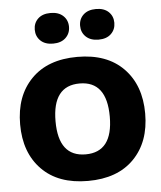

<svg xmlns="http://www.w3.org/2000/svg" viewBox="-53 -770 693 826"><g transform="rotate(-5 294.0 -357.0)"><path d="M492.9 -62.7Q421.9 9.8 293.9 9.8Q166 9.8 95 -62.7Q23.9 -135.3 23.9 -257.8Q23.9 -380.4 95 -453.1Q166 -525.9 293.9 -525.9Q421.9 -525.9 492.9 -453.1Q564 -380.4 564 -257.8Q564 -135.3 492.9 -62.7ZM411.1 -257.8Q411.1 -411.1 293.9 -411.1Q176.8 -411.1 176.8 -257.8Q176.8 -105 293.9 -105Q411.1 -105 411.1 -257.8ZM250.2 -610.6Q230.5 -591.8 195.8 -591.8Q161.1 -591.8 141.6 -610.6Q122.1 -629.4 122.1 -658.2Q122.1 -687 141.6 -705.6Q161.1 -724.1 195.8 -724.1Q230.5 -724.1 250.2 -705.6Q270 -687 270 -658.2Q270 -629.4 250.2 -610.6ZM446.3 -610.6Q426.8 -591.8 392.1 -591.8Q357.4 -591.8 337.6 -610.6Q317.9 -629.4 317.9 -658.2Q317.9 -687 337.6 -705.6Q357.4 -724.1 392.1 -724.1Q426.8 -724.1 446.3 -705.6Q465.8 -687 465.8 -658.2Q465.8 -629.4 446.3 -610.6Z"/></g></svg>

Font: Creato Display ExtraBold
Style: Regular
Weight: 800
Version: Version 1.000